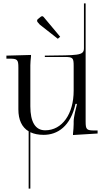

<svg xmlns="http://www.w3.org/2000/svg" viewBox="-20 -792 616 1139"><path d="M221 -692 205 -679C201 -676 200 -673 200 -669C200 -666 201 -664 203 -661L216 -646L323 -562L337 -574L239 -691C236 -694 234 -696 230 -696C227 -696 224 -694 221 -692ZM559 0V-18H542C494 -18 488 -23 488 -71V-445V-772H478V-506V-505.9C478 -460 440.4 -465 246 -462V-454H364C412 -454 417 -449 417 -401V-254C417 -116 349 -19 248 -19C190 -19 160 -68 160 -161V-405C160 -423 162 -438 164 -458V-466L18 -462V-444H35C83 -444 89 -439 89 -391V-143C89 -81 109.8 -37 150 -13V327H160V-7.7C181.6 2.7 208 8 239 8C322 8 398.5 -43 428 -176H436V-172C431.5 -155.5 417 -97 417 -72V-56C417 -38 415 -19 413 1V9Z"/></svg>

Font: FoglihtenNo04
Style: Regular
Weight: 500
Designer: gluk (gluksza@wp.pl)
Foundry: gluk (gluksza@wp.pl)
Version: Version 0.70